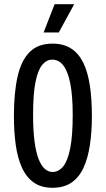

<svg xmlns="http://www.w3.org/2000/svg" viewBox="-20 -879 502 911"><path d="M229 12Q175 12 139.5 -13.5Q104 -39 83.5 -85Q63 -131 54.5 -193Q46 -255 46 -328Q46 -439 63.5 -516Q81 -593 121 -632.5Q161 -672 229 -672Q282 -672 318 -648.5Q354 -625 375.5 -580.5Q397 -536 406.5 -472Q416 -408 416 -327Q416 -253 406.5 -190.5Q397 -128 376 -82.5Q355 -37 319 -12.5Q283 12 229 12ZM229 -63Q258 -63 279.5 -89Q301 -115 313 -174.5Q325 -234 325 -333Q325 -425 313.5 -483Q302 -541 280.5 -568.5Q259 -596 228 -596Q201 -596 180.5 -571.5Q160 -547 148.5 -490.5Q137 -434 137 -336Q137 -259 144 -207Q151 -155 163.5 -123.5Q176 -92 193 -77.5Q210 -63 229 -63ZM259 -725H187L239 -859H332Z"/></svg>

Font: Bricolage Grotesque 36pt Condensed
Style: Regular
Weight: 400
Width: 3
Designer: Mathieu Triay
Foundry: Atelier Triay
Version: Version 1.001;gftools[0.9.33.dev8+g029e19f]